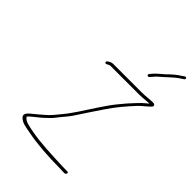

<svg xmlns="http://www.w3.org/2000/svg" viewBox="-242 -943 1043 1043"><g transform="rotate(45 279.5 -422.0)"><path d="M413.8 -701 424.8 -714C431.5 -722.7 438.9 -730.3 447.2 -737C475.8 -760.3 506.4 -793.9 537.9 -814L553.2 -824C564.5 -830.9 556 -844.4 545.5 -838L531.2 -828C508.3 -814 485 -793.7 465.7 -774C446 -755.9 428.5 -743.9 411.1 -724L400.1 -711C391 -700.3 404.7 -690.3 413.8 -701ZM486.6 -596C491.3 -596 496.3 -596.3 501.8 -597C505.8 -597 509.9 -597.3 514.1 -598C510.5 -594 505.9 -590 500.3 -586C488.8 -576.7 476.8 -565.3 464.4 -552C439 -525.8 414.7 -497.7 391 -468C353.6 -422 304.5 -342.1 271.6 -293L250.7 -263C233.2 -236.5 210.4 -212.5 191.4 -188C177.7 -171.6 173.9 -169.4 157.6 -154C142.2 -139.4 127 -128.7 111.5 -115C95.9 -101 58.6 -78.4 80.9 -56C100.4 -35.9 130 -32.8 166 -26C237.4 -11.8 329.5 -5 416.2 -5C424 -4.3 432.6 -4 441.9 -4H454.9C460.9 -4 464.6 -7 466 -13C467.4 -19 465.1 -22 459.1 -22H446.1C437.4 -22 429.1 -22.2 421.2 -22.5C337.6 -26 244.6 -28.7 172.9 -43C139.7 -49.6 106 -53.7 92.5 -76C100.8 -87.3 110.7 -92.2 121.8 -103C137.9 -116.1 154.1 -127.9 169.5 -143C186.3 -159.4 191.2 -162.4 205.6 -180C224 -205.3 247.8 -229.8 266.1 -256C297.4 -303.4 323.4 -343.7 359.7 -397C399.4 -456.7 432.3 -494.1 476.1 -542C494.1 -560.8 520.6 -579.3 535.6 -596C540.2 -601.3 540.9 -606.2 537.9 -610.5C532.2 -618.8 517.2 -615 505 -615C499.5 -614.3 494.4 -614 489.8 -614C478.7 -612.5 456.2 -611 443.1 -611H222.1C215.4 -611 208.3 -609 200.7 -605C194.9 -600.9 182.4 -595.2 187 -587C193.2 -575.9 208 -593 217.9 -593H438.9C451.8 -593 475.7 -594.5 486.6 -596Z"/></g></svg>

Font: HoneyBee
Style: BLnIt
Weight: 100
Foundry: Cannot Into Space Fonts
Version: Version 0.89